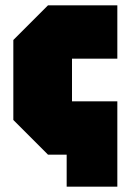

<svg xmlns="http://www.w3.org/2000/svg" viewBox="-20 -580 480 720"><path d="M160 0 30 -130V-430L160 -560H420V-360H250V-200H420V120H230V0Z"/></svg>

Font: Tektur Condensed Black
Style: Regular
Weight: 900
Width: 3
Designer: Adam Jagosz
Foundry: Adam Jagosz
Version: Version 1.005;gftools[0.9.30]